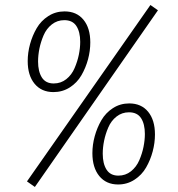

<svg xmlns="http://www.w3.org/2000/svg" viewBox="-20 -720 704 761"><path d="M576.2 -700.2 86.9 -1 118.2 21 606 -679.2ZM191.9 -355Q144.5 -355 117.2 -387.9Q89.8 -420.9 89.8 -478Q89.8 -511.2 99.1 -545.2Q108.4 -579.1 125.5 -608.4Q142.6 -637.7 171.4 -656.2Q200.2 -674.8 235.8 -674.8Q283.7 -674.8 310.8 -641.8Q337.9 -608.9 337.9 -551.8Q337.9 -518.6 328.9 -484.9Q319.8 -451.2 302.7 -421.6Q285.6 -392.1 256.6 -373.5Q227.5 -355 191.9 -355ZM192.9 -389.2Q221.2 -389.2 242.7 -406.2Q264.2 -423.3 275.6 -450Q287.1 -476.6 292.5 -503.2Q297.9 -529.8 297.9 -554.2Q297.9 -593.8 282.7 -616.9Q267.6 -640.1 234.9 -640.1Q207 -640.1 185.5 -623.3Q164.1 -606.4 152.8 -580.1Q141.6 -553.7 136.2 -527.3Q130.9 -501 130.9 -476.1Q130.9 -436.5 146 -412.8Q161.1 -389.2 192.9 -389.2ZM448.2 11.2Q400.9 11.2 373.5 -22.2Q346.2 -55.7 346.2 -112.8Q346.2 -146.5 355.5 -180.2Q364.7 -213.9 381.8 -243.4Q398.9 -272.9 427.7 -291.5Q456.5 -310.1 492.2 -310.1Q540 -310.1 567.1 -277.1Q594.2 -244.1 594.2 -187Q594.2 -153.8 585.2 -119.9Q576.2 -85.9 559.1 -56.2Q542 -26.4 512.9 -7.6Q483.9 11.2 448.2 11.2ZM449.2 -23.9Q477.5 -23.9 499 -41Q520.5 -58.1 532 -84.7Q543.5 -111.3 548.8 -137.9Q554.2 -164.6 554.2 -189Q554.2 -228.5 539.1 -251.7Q523.9 -274.9 491.2 -274.9Q463.4 -274.9 441.9 -258.1Q420.4 -241.2 409.2 -214.8Q397.9 -188.5 392.6 -162.1Q387.2 -135.7 387.2 -110.8Q387.2 -71.3 402.3 -47.6Q417.5 -23.9 449.2 -23.9Z"/></svg>

Font: Fira Sans Compressed ExtraLight
Style: Italic
Weight: 250
Width: 3
Italic angle: -8°
Designer: Carrois Corporate & Edenspiekermann AG
Foundry: Carrois Corporate GbR & Edenspiekermann AG
Version: Version 4.203;PS 004.203;hotconv 1.0.88;makeotf.lib2.5.64775